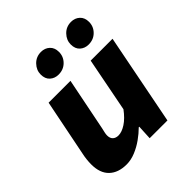

<svg xmlns="http://www.w3.org/2000/svg" viewBox="-197 -848 994 994"><g transform="rotate(-45 300.0 -351.0)"><path d="M162 12Q101 12 66.5 -21Q32 -54 32 -118Q32 -135 34 -153.5Q36 -172 40 -190L102 -500H262L204 -210Q201 -197 198.5 -186Q196 -175 196 -166Q196 -145 207.5 -134.5Q219 -124 238 -124Q263 -124 293 -143.5Q323 -163 352 -202L410 -500H570L472 0H342L346 -80H342Q319 -57 289.5 -36Q260 -15 227 -1.5Q194 12 162 12ZM242 -566Q214 -566 195 -583Q176 -600 176 -632Q176 -664 200 -689Q224 -714 260 -714Q288 -714 307 -696.5Q326 -679 326 -648Q326 -614 302 -590Q278 -566 242 -566ZM462 -566Q434 -566 415 -583Q396 -600 396 -632Q396 -664 420 -689Q444 -714 480 -714Q508 -714 527 -696.5Q546 -679 546 -648Q546 -614 522 -590Q498 -566 462 -566Z"/></g></svg>

Font: Source Code Pro ExtraLight Black
Style: Italic
Weight: 900
Italic angle: -11°
Monospace: yes
Version: Version 1.016;hotconv 1.0.116;makeotfexe 2.5.65601